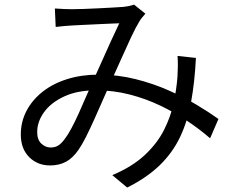

<svg xmlns="http://www.w3.org/2000/svg" viewBox="-20 -771 1040 851"><path d="M223.2 -733.4Q242.4 -732 262.7 -731.1Q283 -730.2 298.4 -730.2Q318.4 -730.2 349.7 -731.3Q380.9 -732.5 415.1 -734.1Q449.3 -735.7 479.1 -737.5Q508.9 -739.3 524.4 -740.3Q538.7 -741.7 551.4 -744.3Q564 -747 574.2 -750.6L624.4 -710.3Q617.3 -702.2 610.7 -694.3Q604 -686.3 598 -676.5Q582.2 -651.2 560 -603.8Q537.8 -556.5 513.2 -500.9Q488.6 -445.3 465 -393.5Q450 -360.3 432.7 -320.6Q415.4 -280.9 397.2 -240.5Q379.1 -200.1 361.6 -165.2Q344.2 -130.4 328 -107Q301.5 -69 271.1 -53.3Q240.8 -37.7 202 -37.7Q146.2 -37.7 109.2 -74.8Q72.2 -112 72.2 -174.6Q72.2 -231.1 97.4 -279.5Q122.7 -327.8 168.5 -364.1Q214.3 -400.5 277.7 -420.3Q341.1 -440.2 417 -440.2Q501.1 -440.2 579.7 -420.6Q658.2 -401 726.8 -370.6Q795.3 -340.2 851.7 -306.4Q908.1 -272.6 948.3 -243.6L911.2 -158.1Q867.3 -196.3 811.9 -233.7Q756.5 -271.2 691.7 -302.3Q626.9 -333.5 554.6 -352.1Q482.4 -370.7 405.4 -370.7Q323.2 -370.7 264.5 -343.5Q205.8 -316.2 175.3 -273.9Q144.8 -231.5 144.8 -185.2Q144.8 -151.8 163.2 -134.5Q181.5 -117.2 204.7 -117.2Q222.3 -117.2 236 -124.8Q249.7 -132.5 265.1 -152.4Q281 -173 296.9 -202.9Q312.7 -232.7 328.7 -268Q344.7 -303.4 360 -339.2Q375.4 -375 389.6 -406Q409.6 -450.1 430.5 -497.1Q451.4 -544.1 471.5 -588.3Q491.7 -632.5 508.7 -667.8Q493.7 -667.2 466.2 -666.1Q438.6 -665 407 -663.4Q375.3 -661.8 346.8 -660.5Q318.2 -659.2 301.2 -658.2Q285 -657.2 265 -655.6Q245 -654 226.8 -651.6ZM848.4 -514.2Q843 -407.6 827.2 -320.6Q811.4 -233.5 778.2 -163.8Q745 -94 688 -38.7Q631.1 16.6 543.7 60.3L477.8 5.3Q566.1 -32 621.1 -83.3Q676.2 -134.6 706.5 -194Q736.7 -253.5 749.6 -314.6Q762.4 -375.6 766.6 -430.9Q768 -453.6 768.3 -477.9Q768.6 -502.1 766.9 -523.1Z"/></svg>

Font: Noto Sans KR Thin
Style: Regular
Weight: 100
Designer: Ryoko NISHIZUKA 西塚涼子 (kana, bopomofo & ideographs); Paul D. Hunt (Latin, Greek & Cyrillic); Sandoll Communications 산돌커뮤니
Foundry: Adobe
Version: Version 2.004-H2;hotconv 1.0.118;makeotfexe 2.5.65603